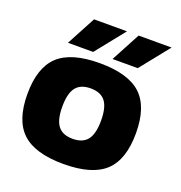

<svg xmlns="http://www.w3.org/2000/svg" viewBox="-128 -810 877 931"><g transform="rotate(20 310.0 -345.0)"><path d="M86.5 -448Q153 -510 300 -510Q447 -510 513.5 -448Q580 -386 580 -250Q580 -114 513.5 -52Q447 10 300 10Q153 10 86.5 -52Q20 -114 20 -250Q20 -386 86.5 -448ZM224 -349Q200 -318 200 -250Q200 -182 224 -151Q248 -120 300 -120Q352 -120 376 -151Q400 -182 400 -250Q400 -318 376 -349Q352 -380 300 -380Q248 -380 224 -349ZM120 -550 200 -700H370L250 -550ZM350 -550 430 -700H600L480 -550Z"/></g></svg>

Font: Fivo Sans Modern Heavy
Style: Regular
Weight: 900
Designer: Alexander Slobzheninov
Foundry: Alexander Slobzheninov
Version: 1.0